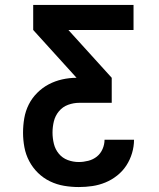

<svg xmlns="http://www.w3.org/2000/svg" viewBox="-20 -540 640 775"><path d="M298 215Q268 215 238.5 210Q209 205 182 192Q155 179 133.5 158Q112 137 98 110.5Q84 84 78.5 54.5Q73 25 73 -4Q73 -34 78 -63Q83 -92 96 -118Q109 -144 130 -165Q151 -186 176.5 -199.5Q202 -213 231 -219.5Q260 -226 289 -226L114 -419V-520H519V-419H256L431 -226V-125H300Q277 -125 255 -117Q233 -109 218 -91Q203 -73 197.5 -50.5Q192 -28 192 -5Q192 18 197.5 40.5Q203 63 217.5 80.5Q232 98 253.5 106Q275 114 298 114Q317 114 336.5 109Q356 104 371 92Q386 80 394 61.5Q402 43 402 24H521Q521 51 513 78Q505 105 490 128Q475 151 453 168.5Q431 186 405.5 196.5Q380 207 353 211Q326 215 298 215Z"/></svg>

Font: Zed Sans Extended
Style: Bold
Weight: 700
Width: 7
Designer: Belleve Invis
Foundry: Belleve Invis
Version: Version 1.0.0; ttfautohint (v1.8.4)